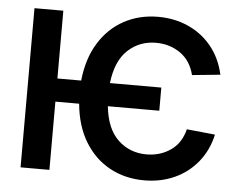

<svg xmlns="http://www.w3.org/2000/svg" viewBox="-52 -800 1094 874"><g transform="rotate(5 494.5 -363.5)"><path d="M678.3 -417.6V-311.8H443.2Q454.2 -208.5 507.6 -158.6Q561.1 -108.7 637.1 -108.7Q698.9 -108.7 746.6 -141.2Q794.4 -173.7 810.7 -238.6L940.3 -225.5Q923.7 -152 880.5 -99.3Q837.4 -46.5 774.9 -18.3Q712.4 9.9 637.1 9.9Q549.7 9.9 479.6 -28.2Q409.4 -66.4 365.4 -138.5Q321.4 -210.6 312.1 -311.8H203.5V0H71.7V-727.3H203.5V-417.6H312.1Q322.4 -518.1 366.5 -589.7Q410.5 -661.2 480.3 -699.2Q550.1 -737.2 637.1 -737.2Q710.9 -737.2 773.6 -709.3Q836.3 -681.5 880.1 -628.4Q924 -575.3 941.1 -499.3L812.5 -486.5Q796.2 -551.8 747.9 -585.2Q699.6 -618.6 637.1 -618.6Q561.8 -618.6 508.5 -569.1Q455.3 -519.5 443.5 -417.6Z"/></g></svg>

Font: Inter Zeller Semi Bold
Style: Regular
Weight: 600
Designer: Rasmus Andersson; Joe Bland
Foundry: zeller
Version: Version 3.015;git-dec3a8cb1